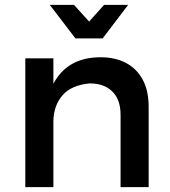

<svg xmlns="http://www.w3.org/2000/svg" viewBox="-20 -773 703 793"><path d="M594 0H478V-298.5Q478 -361.5 444 -395Q410 -428.5 350.5 -428.5Q275 -421.5 238.5 -379.8Q202 -338 200.5 -273.5V0H84.5V-532H200.5V-427Q258.5 -536.5 395.5 -536.5Q455.5 -536.5 500 -513.2Q544.5 -490 569.2 -444.5Q594 -399 594 -331ZM404 -614.5H291.5L185.5 -753H285.5L348 -684L410 -753H509.5Z"/></svg>

Font: Argentum Novus Medium
Style: Regular
Weight: 500
Designer: Julieta Ulanovsky (font) & Cristiano Sobral (main changes)
Foundry: Julieta Ulanovsky (font) & Cristiano Sobral (main changes)
Version: Version 3.00;November 27, 2020;FontCreator 13.0.0.2655 64-bi